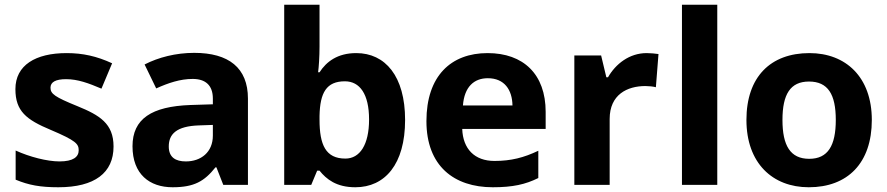

<svg xmlns="http://www.w3.org/2000/svg" viewBox="-20 -780 3743 810"><path d="M459 -162C459 -259 400 -294 307 -332C211 -371 193 -384 193 -410C193 -434 215 -446 259 -446C308 -446 354 -429 408 -406L453 -513C388 -543 329 -556 261 -556C130 -556 45 -505 45 -404C45 -311 91 -275 194 -232C300 -187 312 -173 312 -146C312 -118 289 -99 231 -99C179 -99 105 -118 46 -145V-22C101 1 150 10 226 10C380 10 459 -51 459 -162Z M799 -557C722 -557 648 -538 590 -508L639 -407C690 -430 740 -447 793 -447C846 -447 878 -421 878 -364V-340L783 -337C620 -331 539 -279 539 -163C539 -45 611 10 708 10C799 10 842 -15 889 -74H893L922 0H1026V-364C1026 -494 945 -557 799 -557ZM820 -251 878 -253V-208C878 -138 828 -99 764 -99C721 -99 692 -116 692 -162C692 -214 724 -248 820 -251Z M1328 -583V-760H1179V0H1293L1318 -60H1328C1357 -24 1399 10 1479 10C1604 10 1689 -87 1689 -274C1689 -459 1605 -556 1483 -556C1404 -556 1357 -520 1328 -475H1322C1325 -497 1328 -542 1328 -583ZM1435 -437C1498 -437 1537 -383 1537 -276C1537 -169 1498 -111 1437 -111C1354 -111 1328 -169 1328 -275V-291C1330 -389 1357 -437 1435 -437Z M2037 -556C1883 -556 1779 -460 1779 -269C1779 -80 1895 10 2059 10C2143 10 2197 -2 2251 -29V-144C2190 -115 2136 -101 2066 -101C1982 -101 1933 -152 1930 -236H2282V-308C2282 -467 2188 -556 2037 -556ZM2038 -450C2108 -450 2141 -401 2142 -335H1933C1939 -414 1980 -450 2038 -450Z M2708 -556C2635 -556 2577 -510 2545 -454H2538L2516 -546H2403V0H2552V-278C2552 -381 2626 -417 2703 -417C2716 -417 2737 -415 2747 -412L2758 -552C2746 -554 2723 -556 2708 -556Z M3006 0V-760H2857V0Z M3658 -274C3658 -455 3548 -556 3395 -556C3230 -556 3129 -455 3129 -274C3129 -92 3239 10 3392 10C3556 10 3658 -92 3658 -274ZM3281 -274C3281 -382 3314 -436 3393 -436C3473 -436 3506 -382 3506 -274C3506 -166 3473 -110 3394 -110C3314 -110 3281 -166 3281 -274Z"/></svg>

Font: Noto Sans Lisu
Style: Bold
Weight: 700
Designer: Monotype Design Team. David Williams.
Foundry: Monotype Imaging Inc.
Version: Version 2.102